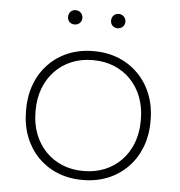

<svg xmlns="http://www.w3.org/2000/svg" viewBox="-51 -734 737 787"><g transform="rotate(5 318.0 -340.5)"><path d="M406 -627C423 -627 436 -639 436 -656C436 -673 423 -686 406 -686C389 -686 377 -673 377 -656C377 -639 389 -627 406 -627ZM229 -627C246 -627 259 -639 259 -656C259 -673 246 -686 229 -686C212 -686 200 -673 200 -656C200 -639 212 -627 229 -627ZM315 5H320C467 5 574 -104 574 -255V-265C574 -416 467 -525 320 -525H315C168 -525 62 -417 62 -265V-255C62 -103 168 5 315 5ZM315 -32C191 -32 101 -125 101 -256V-264C101 -395 191 -488 315 -488H320C445 -488 534 -395 534 -264V-256C534 -125 445 -32 320 -32Z"/></g></svg>

Font: Fixel Display ExtraLight
Style: Regular
Weight: 200
Designer: AlfaBravo + MacPaw
Foundry: Kyrylo Tkachov, Marchela Mozhyna, Serhii Makarenko, Maria Weinstein, Zakhar Kryvoshyya
Version: Version 1.211